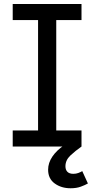

<svg xmlns="http://www.w3.org/2000/svg" viewBox="-20 -748 481 980"><path d="M44.9 0V-82H174.3V-645.5H44.9V-727.5H396V-645.5H267.1V-82H396V0ZM340.3 212.9Q293 212.9 259.3 188.5Q225.6 164.1 225.6 118.2Q225.6 83.5 247.3 51.3Q269 19 309.1 -7.8L396 0Q363.8 22.5 338.9 46.1Q314 69.8 314 100.6Q314 118.7 324 128.9Q334 139.2 354.5 139.2Q368.2 139.2 379.4 135Q390.6 130.9 399.9 125.5L428.7 188.5Q414.1 196.8 392.3 204.8Q370.6 212.9 340.3 212.9Z"/></svg>

Font: Inter Variable LoSnoCo
Style: Regular
Weight: 400
Designer: Rasmus Andersson
Foundry: rsms
Version: Version 4.000;git-a52131595; featfreeze: case,dlig,ss01,ss02